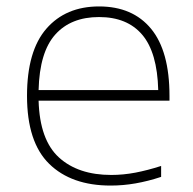

<svg xmlns="http://www.w3.org/2000/svg" viewBox="-20 -568 600 597"><path d="M324 9Q202 9 133 -58.5Q64 -126 64 -270Q64 -409.5 124.2 -478.8Q184.5 -548 288 -548Q392.5 -548 449.8 -478.5Q507 -409 507 -270V-255H100Q103.5 -133 163.2 -78.5Q223 -24 326 -24Q363 -24 401 -31.2Q439 -38.5 481 -52V-18Q440 -4.5 401.5 2.2Q363 9 324 9ZM288 -515Q200.5 -515 151.8 -460.5Q103 -406 100 -288H472Q469 -405 422.2 -460Q375.5 -515 288 -515Z"/></svg>

Font: Encode Sans Expanded Expanded Thin
Style: Regular
Weight: 100
Width: 7
Designer: Multiple Designers
Foundry: Impallari Type
Version: Version 3.000; ttfautohint (v1.8.3) -l 8 -r 50 -G 200 -x 14 